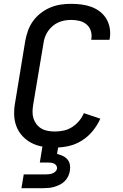

<svg xmlns="http://www.w3.org/2000/svg" viewBox="-20 -763 640 1003"><path d="M267 8Q235 8 203.5 3Q172 -2 145 -16Q118 -30 97.5 -52Q77 -74 66 -102.5Q55 -131 54 -163Q53 -195 59 -227L112 -550Q117 -577 126.5 -603.5Q136 -630 153 -653.5Q170 -677 193.5 -695Q217 -713 243.5 -724Q270 -735 297 -739Q324 -743 351 -743Q379 -743 406 -739.5Q433 -736 457.5 -727Q482 -718 502.5 -702Q523 -686 536 -664Q549 -642 553.5 -615Q558 -588 553 -560Q553 -559 552.5 -558Q552 -557 552 -555H457Q457 -556 457 -556.5Q457 -557 457 -558Q461 -581 454.5 -601.5Q448 -622 432 -635.5Q416 -649 395 -654Q374 -659 351 -659Q335 -659 318 -656Q301 -653 285 -646Q269 -639 255 -627Q241 -615 231 -600.5Q221 -586 215 -569.5Q209 -553 207 -536L153 -214Q150 -195 150 -177Q150 -159 155.5 -142.5Q161 -126 172 -112.5Q183 -99 198 -90.5Q213 -82 231 -79Q249 -76 267 -76Q290 -76 313 -81Q336 -86 356.5 -99Q377 -112 393 -131Q409 -150 418 -172L504 -143Q489 -109 464.5 -79Q440 -49 407.5 -28.5Q375 -8 338.5 0Q302 8 267 8ZM92 220 104 148H219Q228 148 236.5 147Q245 146 253.5 143Q262 140 269 133.5Q276 127 278 118Q279 110 274.5 102.5Q270 95 262.5 91.5Q255 88 246.5 87Q238 86 229 86H188L202 0H285L278 41Q294 45 308 51.5Q322 58 332 69.5Q342 81 345 97Q348 113 345 129Q343 143 336.5 157Q330 171 319 182.5Q308 194 294 201Q280 208 265.5 212.5Q251 217 236.5 218.5Q222 220 207 220Z"/></svg>

Font: Iosevka SS04 Medium Extended
Style: Italic
Weight: 500
Width: 7
Italic angle: -9°
Monospace: yes
Designer: Belleve Invis
Foundry: Belleve Invis
Version: Version 19.0.0; ttfautohint (v1.8.4)